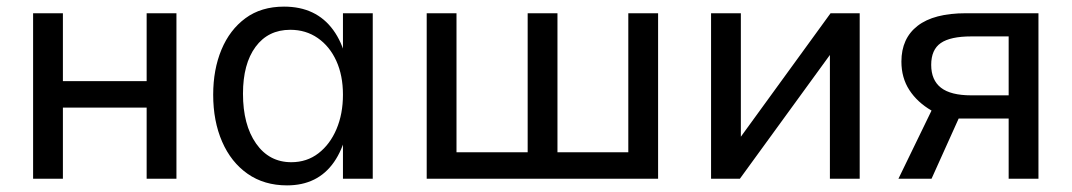

<svg xmlns="http://www.w3.org/2000/svg" viewBox="-20 -540 3237 580"><path d="M80 -500H170V-295H423V-500H513V0H423V-215H170V0H80Z M847 20Q778 20 728 -15Q678 -50 651 -112Q624 -174 624 -254Q624 -330 649 -390Q674 -450 721.5 -485Q769 -520 838 -520Q935 -520 986.5 -449.5Q1038 -379 1038 -248Q1038 -121 989 -50.5Q940 20 847 20ZM860 -50Q907 -50 942 -77Q977 -104 996.5 -150Q1016 -196 1016 -254Q1016 -312 996 -356Q976 -400 940 -425Q904 -450 857 -450Q790 -450 752 -398.5Q714 -347 714 -257Q714 -163 753.5 -106.5Q793 -50 860 -50ZM1016 0V-500H1106V0Z M1269 -500H1359V-80H1574V-500H1664V-80H1878V-500H1968V0H1269Z M2128 -500H2218V-127L2489 -500H2577V0H2487V-374L2215 0H2128Z M2794 -206Q2751 -231 2727 -268Q2703 -305 2703 -354Q2703 -424 2752 -462Q2801 -500 2898 -500H3117V0H3027V-182H2876L2794 0H2694ZM3027 -430H2914Q2851 -430 2822 -410Q2793 -390 2793 -344Q2793 -298 2822.5 -275Q2852 -252 2914 -252H3027Z"/></svg>

Font: Moderustic
Style: Regular
Weight: 400
Designer: Tural Alisoy
Foundry: TAFT Foundry
Version: Version 2.120